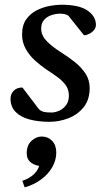

<svg xmlns="http://www.w3.org/2000/svg" viewBox="-20 -515 471 828"><path d="M193.8 10.3Q144 10.3 106 -0.2Q67.9 -10.7 46.6 -33Q25.4 -55.2 25.4 -89.4Q25.4 -109.9 39.3 -123.8Q53.2 -137.7 76.7 -137.7L148.4 -43.5Q158.2 -35.2 169.4 -32.5Q180.7 -29.8 202.1 -29.8Q217.8 -29.8 235.8 -37.8Q253.9 -45.9 266.1 -63.2Q278.3 -80.6 276.9 -107.4Q275.9 -131.3 262.2 -149.4Q248.5 -167.5 227.1 -183.1Q205.6 -198.7 180.2 -215.3Q154.8 -232.4 130.6 -254.4Q106.4 -276.4 90.8 -304.4Q75.2 -332.5 75.2 -366.2Q75.2 -406.7 93.3 -431.9Q111.3 -457 138.7 -470.7Q166 -484.4 194.6 -489.5Q223.1 -494.6 244.1 -494.6Q319.8 -494.6 355.7 -470.7Q391.6 -446.8 393.6 -411.1Q394.5 -396.5 385.5 -385.5Q376.5 -374.5 364 -368.7Q351.6 -362.8 342.3 -362.8L276.9 -444.8Q271.5 -450.7 261.7 -453.4Q252 -456.1 239.7 -456.1Q220.7 -456.1 201.2 -449.5Q181.6 -442.9 169.2 -428Q156.7 -413.1 157.7 -388.2Q159.2 -359.9 182.9 -336.2Q206.5 -312.5 245.1 -288.1Q274.9 -269.5 302.7 -247.3Q330.6 -225.1 348.6 -197.8Q366.7 -170.4 366.7 -135.7Q366.7 -85 340.8 -52.7Q314.9 -20.5 275.1 -5.1Q235.4 10.3 193.8 10.3ZM159.7 73.7Q187 73.7 204.8 92.5Q222.7 111.3 222.7 142.6Q222.7 175.8 205.3 206.1Q188 236.3 157.2 259Q126.5 281.7 86.4 293L76.2 264.6Q106.9 255.4 128.2 234.4Q149.4 213.4 153.3 182.6L158.7 200.7Q134.8 201.2 115 187Q95.2 172.9 95.2 146.5Q95.2 111.3 115.7 92.5Q136.2 73.7 159.7 73.7Z"/></svg>

Font: Gelasio
Style: Italic
Weight: 400
Italic angle: -8.5°
Designer: Eben Sorkin
Foundry: Eben Sorkin
Version: Version 1.008